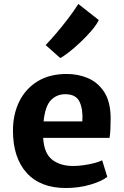

<svg xmlns="http://www.w3.org/2000/svg" viewBox="-20 -935 620 963"><path d="M310.5 8Q182 8 113.5 -68.2Q45 -144.5 45 -280Q45 -361 76.2 -425Q107.5 -489 167 -526.2Q226.5 -563.5 312.5 -564Q370 -564.5 420.2 -543.5Q470.5 -522.5 502.2 -474.2Q534 -426 535 -344.5Q535 -314 533.8 -287.8Q532.5 -261.5 529.5 -243.5H196.5Q201 -165.5 241.8 -134Q282.5 -102.5 347 -102.5Q371 -102.5 399.5 -106.5Q428 -110.5 453.5 -117.2Q479 -124 492.5 -131L518 -48Q490 -25.5 432.8 -8.8Q375.5 8 310.5 8ZM307.5 -462.5Q264.5 -462.5 235.5 -432.8Q206.5 -403 198.5 -326H393Q397 -386.5 379 -424.5Q361 -462.5 307.5 -462.5ZM282 -644 209 -709Q233.5 -734.5 262.8 -768.8Q292 -803 320.8 -840.8Q349.5 -878.5 373 -915L475.5 -834.5Q464.5 -811 439.2 -781.5Q414 -752 383.2 -723Q352.5 -694 324.8 -672.5Q297 -651 282 -644Z"/></svg>

Font: Merriweather Sans
Style: Bold
Weight: 700
Designer: Eben Sorkin
Foundry: Eben Sorkin
Version: Version 1.008; ttfautohint (v1.7.19-72a1) -l 8 -r 50 -G 200 